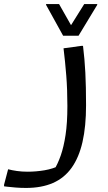

<svg xmlns="http://www.w3.org/2000/svg" viewBox="-72 -666 532 946"><path d="M-32 168Q-13 173 11.5 176.5Q36 180 64 180Q105 180 147 173Q189 166 225 148L194 172Q213 141 227.5 99.5Q242 58 251 -1Q260 -60 260 -144Q260 -225 254.5 -294Q249 -363 241 -428L329 -440H337Q345 -376 348.5 -308Q352 -240 352 -148Q352 -43 334.5 33.5Q317 110 281 160.5Q245 211 189 235.5Q133 260 56 260Q30 260 5 258Q-20 256 -36 254Q-52 252 -52 252V244ZM219 -646 278 -542 343 -646H407V-642L315 -490H239L155 -642V-646Z"/></svg>

Font: Kufam
Style: Italic
Weight: 400
Italic angle: -11°
Designer: Artur Schmal
Foundry: Original Type
Version: Version 1.301; ttfautohint (v1.8.3)